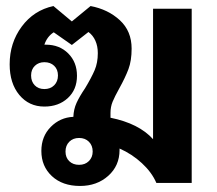

<svg xmlns="http://www.w3.org/2000/svg" viewBox="-20 -606 719 636"><path d="M615 -577V0H498Q483 -35 450 -65.5Q417 -96 376 -114V-109Q376 -57 338.5 -23.5Q301 10 245 10Q187 10 152 -22.5Q117 -55 117 -106Q117 -154 148 -185.5Q179 -217 223 -219Q224 -244 233.5 -265Q243 -286 262 -314Q283 -349 293.5 -373.5Q304 -398 304 -430Q304 -453 296 -471Q288 -489 273 -500L218 -457L158 -499Q136 -485 127 -458H132Q177 -458 206 -429Q235 -400 235 -355Q235 -309 204.5 -281Q174 -253 127 -253Q76 -253 44 -291.5Q12 -330 12 -393Q12 -464 52 -518Q92 -572 157 -586L218 -535L280 -586Q338 -575 377 -539Q416 -503 416 -445Q416 -405 405.5 -377Q395 -349 375 -313Q360 -286 353 -269Q346 -252 346 -232V-216Q440 -197 487 -145V-577ZM127 -400Q108 -400 95.5 -388Q83 -376 83 -356Q83 -336 95 -323.5Q107 -311 127 -311Q147 -311 159.5 -323.5Q172 -336 172 -356Q172 -376 159.5 -388Q147 -400 127 -400ZM287 -104Q287 -124 274.5 -136.5Q262 -149 242 -149Q222 -149 209.5 -136.5Q197 -124 197 -104Q197 -84 209.5 -72Q222 -60 242 -60Q262 -60 274.5 -72.5Q287 -85 287 -104Z"/></svg>

Font: Sarabun
Style: Bold
Weight: 700
Designer: Suppakit Chalermlarp | Katatrad Co.,Ltd.
Foundry: Cadson Demak Co.,Ltd.
Version: Version 1.000; ttfautohint (v1.6)